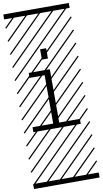

<svg xmlns="http://www.w3.org/2000/svg" viewBox="-145 -1029 821 1531"><g transform="rotate(-10 265.5 -263.5)"><path d="M289.6 -646V-562.5H240.7V-646ZM73.2 -4.4V-44.4H240.7V-436H118.7V-476.1H289.6V-44.4H457V-4.4ZM0 402.8H530.3V442.9H0ZM0 -970.2H530.3V-930.2H0ZM526.9 410.6 533.7 417.5 525.4 425.8 518.6 418.9ZM526.9 304.7 533.7 311.5 419.4 425.8 412.6 418.9ZM526.9 198.7 533.7 205.6 313.5 425.8 306.6 418.9ZM526.9 92.3 533.7 99.1 207.5 425.8 200.7 418.9ZM526.9 -13.2 533.7 -6.3 101.6 425.8 94.7 418.9ZM526.9 -119.1 533.7 -112.3 3.4 418 -3.4 411.1ZM526.9 -225.6 533.7 -218.8 3.4 311.5 -3.4 304.7ZM526.9 -331.5 533.7 -324.7 3.4 205.6 -3.4 198.7ZM526.9 -438 533.7 -431.2 3.4 99.1 -3.4 92.3ZM526.9 -543.5 533.7 -536.6 3.4 -6.3 -3.4 -13.2ZM526.9 -649.4 533.7 -642.6 3.4 -112.3 -3.4 -119.1ZM526.9 -755.9 533.7 -749 3.4 -218.8 -3.4 -225.6ZM526.9 -861.8 533.7 -855 3.4 -324.7 -3.4 -331.5ZM516.6 -958 523.4 -951.2 3.4 -431.2 -3.4 -438ZM411.1 -958 418 -951.2 3.4 -536.6 -3.4 -543.5ZM305.2 -958 312 -951.2 3.4 -642.6 -3.4 -649.4ZM198.7 -958 205.6 -951.2 3.4 -749 -3.4 -755.9ZM92.3 -958 99.1 -951.2 3.4 -855 -3.4 -861.8Z"/></g></svg>

Font: AzarMehrMSRS3
Style: Regular
Weight: 1
Designer: Amin Abedi
Version: Version 1.00